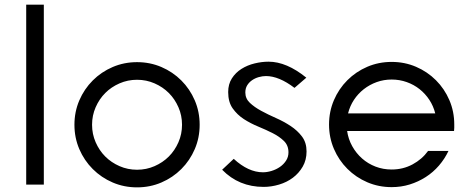

<svg xmlns="http://www.w3.org/2000/svg" viewBox="-20 -796 2027 828"><path d="M93 -776H169V0H93Z M571 -528Q627 -528 676 -507Q725 -486 762 -449Q799 -412 820 -363Q841 -314 841 -258Q841 -202 820 -153Q799 -104 762 -67Q725 -30 676 -9Q627 12 571 12Q515 12 466 -9Q417 -30 380 -67Q343 -104 322 -153Q301 -202 301 -258Q301 -314 322 -363Q343 -412 380 -449Q417 -486 466 -507Q515 -528 571 -528ZM571 -452Q531 -452 495.5 -436.5Q460 -421 434 -395Q408 -369 392.5 -333.5Q377 -298 377 -258Q377 -218 392.5 -182.5Q408 -147 434 -121Q460 -95 495.5 -79.5Q531 -64 571 -64Q611 -64 646.5 -79.5Q682 -95 708 -121Q734 -147 749.5 -182.5Q765 -218 765 -258Q765 -298 749.5 -333.5Q734 -369 708 -395Q682 -421 646.5 -436.5Q611 -452 571 -452Z M1138 -530Q1216 -530 1301 -461L1250 -417Q1183 -468 1127 -468Q1112 -468 1096 -463.5Q1080 -459 1067 -450Q1054 -441 1046 -428Q1038 -415 1038 -397Q1038 -371 1057.5 -352.5Q1077 -334 1106.5 -318Q1136 -302 1170 -287Q1204 -272 1233.5 -252.5Q1263 -233 1282.5 -207Q1302 -181 1302 -143Q1302 -106 1285.5 -77.5Q1269 -49 1243 -29.5Q1217 -10 1183.5 0Q1150 10 1117 10Q1010 10 938 -64L988 -111Q1051 -53 1114 -53Q1132 -53 1151.5 -59Q1171 -65 1187 -76Q1203 -87 1213.5 -103Q1224 -119 1224 -139Q1224 -169 1204.5 -188Q1185 -207 1156.5 -221.5Q1128 -236 1094 -250Q1060 -264 1031.5 -282.5Q1003 -301 983.5 -328.5Q964 -356 964 -399Q964 -433 980 -458Q996 -483 1021.5 -499Q1047 -515 1078 -522.5Q1109 -530 1138 -530Z M1669 -65Q1718 -65 1759 -87Q1800 -109 1826 -145H1914Q1898 -111 1873 -82Q1848 -53 1816 -32.5Q1784 -12 1747 -0.5Q1710 11 1669 11Q1613 11 1564 -10Q1515 -31 1478 -68Q1441 -105 1420 -154Q1399 -203 1399 -259Q1399 -315 1420 -364Q1441 -413 1478 -450Q1515 -487 1564 -508Q1613 -529 1669 -529Q1725 -529 1774 -508Q1823 -487 1860 -450Q1897 -413 1918 -364Q1939 -315 1939 -259Q1939 -252 1939 -245Q1939 -238 1938 -231H1477Q1482 -196 1499 -165.5Q1516 -135 1541.5 -112.5Q1567 -90 1599.5 -77.5Q1632 -65 1669 -65ZM1669 -453Q1635 -453 1604.5 -442Q1574 -431 1549 -411.5Q1524 -392 1506.5 -365.5Q1489 -339 1481 -307H1857Q1849 -339 1831.5 -365.5Q1814 -392 1789.5 -411.5Q1765 -431 1734 -442Q1703 -453 1669 -453Z"/></svg>

Font: Afrihost Sans
Style: Regular
Weight: 400
Designer: Afrihost SP Pty Ltd
Version: Version 1.000